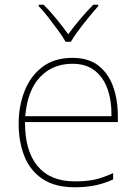

<svg xmlns="http://www.w3.org/2000/svg" viewBox="-20 -783 580 813"><path d="M287 -538Q355 -538 397 -505Q439 -472 459 -416.5Q479 -361 479 -291V-266H86Q85 -145 139 -80Q193 -15 296 -15Q344 -15 378.5 -22Q413 -29 459 -50V-23Q421 -6 382.5 2Q344 10 296 10Q213 10 160.5 -25Q108 -60 83.5 -121Q59 -182 59 -259Q59 -334 84 -397.5Q109 -461 159.5 -499.5Q210 -538 287 -538ZM287 -513Q203 -513 149.5 -456.5Q96 -400 87 -291H452Q453 -357 435 -407Q417 -457 380 -485Q343 -513 287 -513ZM258 -606Q246 -627 226 -654.5Q206 -682 184.5 -709.5Q163 -737 144 -757V-763H165Q193 -735 220.5 -701Q248 -667 269 -638Q290 -667 318.5 -701Q347 -735 375 -763H396V-757Q378 -737 355.5 -709.5Q333 -682 312.5 -654.5Q292 -627 280 -606Z"/></svg>

Font: Noto Sans Khmer Thin
Style: Regular
Weight: 250
Version: Version 2.003